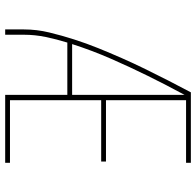

<svg xmlns="http://www.w3.org/2000/svg" viewBox="-28 -748 775 760"><g transform="rotate(90 360.0 -367.5)"><path d="M96 0H117V-74Q117 -118 126 -161Q135 -204 148 -246H355V0H624V-19H376V-380H619V-399H376V-716H624V-735H345Q321 -690 298 -645Q275 -600 252.5 -554Q230 -508 209.5 -461.5Q189 -415 170 -368Q151 -321 135.5 -272.5Q120 -224 108 -174.5Q96 -125 96 -74ZM154 -265Q179 -343 211.5 -417.5Q244 -492 280 -565Q316 -638 355 -710V-265Z"/></g></svg>

Font: Iosevka Sparkle Thin
Style: Regular
Weight: 100
Designer: Belleve Invis
Foundry: Belleve Invis
Version: Version 4.5.0; ttfautohint (v1.8.3)